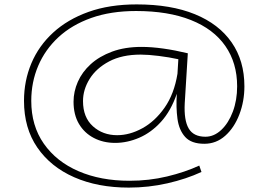

<svg xmlns="http://www.w3.org/2000/svg" viewBox="-20 -729 1216 872"><path d="M565 123Q424 123 317 76Q210 29 149.5 -59Q89 -147 89 -271Q89 -362 122.5 -441.5Q156 -521 221.5 -581Q287 -641 382 -675Q477 -709 601 -709Q756 -709 865 -664.5Q974 -620 1032 -536.5Q1090 -453 1090 -337Q1090 -269 1067 -209Q1044 -149 1003 -112.5Q962 -76 908 -76Q849 -76 821 -107Q793 -138 786 -189.5Q779 -241 783 -303Q756 -225 711.5 -176Q667 -127 612.5 -103.5Q558 -80 503 -80Q449 -80 406 -102.5Q363 -125 338.5 -166.5Q314 -208 314 -267Q314 -313 333.5 -357.5Q353 -402 392 -437.5Q431 -473 489 -494.5Q547 -516 623 -516Q668 -516 721.5 -508.5Q775 -501 833 -487L819 -260Q815 -183 837 -145.5Q859 -108 913 -108Q952 -108 985 -139Q1018 -170 1037.5 -222Q1057 -274 1057 -337Q1057 -443 1003.5 -520Q950 -597 847 -638Q744 -679 598 -679Q483 -679 394.5 -647.5Q306 -616 245.5 -560Q185 -504 153.5 -430Q122 -356 122 -271Q122 -158 179 -76.5Q236 5 336.5 48.5Q437 92 568 92Q657 92 738.5 72.5Q820 53 885 23L895 52Q826 84 740.5 103.5Q655 123 565 123ZM512 -115Q569 -115 626.5 -146.5Q684 -178 727.5 -240Q771 -302 786 -394L790 -460Q749 -469 701 -475Q653 -481 619 -481Q534 -481 475.5 -450Q417 -419 387 -370.5Q357 -322 357 -270Q357 -196 402 -155.5Q447 -115 512 -115Z"/></svg>

Font: Georama ExtraExtended ExtraLight
Style: Regular
Weight: 200
Width: 8
Designer: Jean-Baptiste Levee
Foundry: Production Type
Version: Version 1.000